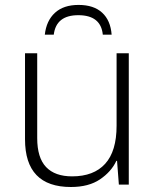

<svg xmlns="http://www.w3.org/2000/svg" viewBox="-20 -746 630 776"><path d="M500.5 -530.8V0H460.4L453.1 -95.7H450.2Q429.7 -51.8 384 -21Q338.4 9.8 266.6 9.8Q81.1 9.8 81.1 -183.1V-530.8H130.4V-188Q130.4 -108.4 166.3 -70.8Q202.1 -33.2 271.5 -33.2Q358.9 -33.2 405 -84Q451.2 -134.8 451.2 -237.8V-530.8ZM297.4 -726.1Q358.9 -726.1 392.8 -694.8Q426.8 -663.6 431.2 -606H395.5Q387.7 -684.6 296.4 -684.6Q207 -684.6 197.3 -606H161.1Q167.5 -662.6 202.1 -694.3Q236.8 -726.1 297.4 -726.1Z"/></svg>

Font: Open Sans Light
Style: Regular
Weight: 300
Designer: Monotype Design Team
Foundry: Monotype Imaging Inc.
Version: Version 3.000; ttfautohint (v1.8.4)